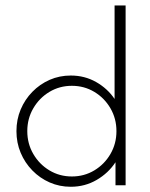

<svg xmlns="http://www.w3.org/2000/svg" viewBox="-20 -687 557 712"><path d="M242.4 5.6Q200.7 5.6 164.2 -10.4Q127.8 -26.4 100 -54.9Q72.2 -83.3 56.6 -120.5Q41 -157.6 41 -200.7Q41 -243.8 56.6 -280.9Q72.2 -318.1 100 -346.5Q127.8 -375 164.2 -391Q200.7 -406.9 242.4 -406.9Q293.8 -406.9 336.1 -383Q378.5 -359 404.9 -320.1V-666.7H445.8V0H408.3V-85.4Q381.9 -45.1 338.5 -19.8Q295.1 5.6 242.4 5.6ZM246.5 -32.6Q292.4 -32.6 329.9 -55.2Q367.4 -77.8 389.6 -116Q411.8 -154.2 411.8 -200.7Q411.8 -247.2 389.6 -285.4Q367.4 -323.6 329.9 -346.2Q292.4 -368.8 246.5 -368.8Q200.7 -368.8 163.2 -346.2Q125.7 -323.6 103.5 -285.4Q81.2 -247.2 81.2 -200.7Q81.2 -154.2 103.5 -116Q125.7 -77.8 163.2 -55.2Q200.7 -32.6 246.5 -32.6Z"/></svg>

Font: Afacad Flux ExtraLight
Style: Regular
Weight: 250
Designer: Kristian Moeller
Foundry: Dicotype
Version: Version 1.100